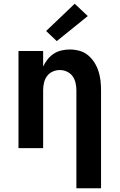

<svg xmlns="http://www.w3.org/2000/svg" viewBox="-20 -793 640 1028"><path d="M389 215V-310Q389 -330 384.5 -349.5Q380 -369 368.5 -385Q357 -401 338.5 -409.5Q320 -418 300 -418Q280 -418 261.5 -409.5Q243 -401 231.5 -385Q220 -369 215.5 -349.5Q211 -330 211 -310V0H79V-520H211V-437Q221 -458 235 -475.5Q249 -493 268 -505.5Q287 -518 309.5 -523Q332 -528 354 -528Q380 -528 405.5 -521Q431 -514 451 -497.5Q471 -481 485 -459Q499 -437 507 -412.5Q515 -388 518 -362Q521 -336 521 -310V215ZM284 -573 227 -627 380 -773 450 -707Z"/></svg>

Font: Iosevka SS04 XBd Ex
Style: Regular
Weight: 800
Width: 7
Monospace: yes
Designer: Belleve Invis
Foundry: Belleve Invis
Version: Version 19.0.0; ttfautohint (v1.8.4)